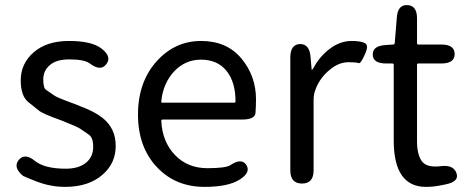

<svg xmlns="http://www.w3.org/2000/svg" viewBox="-20 -717 1827 750"><path d="M234 13Q178 13 123 -8Q72 -28 70 -30Q30 -63 53 -92Q77 -121 117 -88Q155 -58 237 -58Q289 -58 318 -83Q344 -106 344 -143Q344 -180 327 -191Q305 -206 293.5 -214Q282 -222 221 -246Q146 -273 132 -285Q112 -301 92 -317Q61 -341 61 -403Q61 -469 112 -513Q163 -557 249 -557Q339 -557 377 -527Q418 -495 395 -466Q373 -437 331 -469Q310 -485 250 -485Q201 -485 175 -463Q149 -441 149 -407Q149 -373 160 -366Q182 -351 192 -344Q202 -337 234 -325Q259 -316 263 -314Q268 -313 291 -303Q348 -282 380 -257Q432 -216 432 -147.5Q432 -79 381 -35Q327 13 234 13Z M779 13Q667 13 595 -62Q519 -141 519 -269.5Q519 -398 594 -480Q665 -557 765.5 -557Q866 -557 923 -488.5Q980 -420 980 -329Q980 -302 978 -276Q976 -250 925 -250H615Q610 -250 610 -245Q614 -163 663.5 -111.5Q713 -60 790 -60Q862 -60 880 -72Q923 -101 942 -73Q961 -44 917 -16Q872 13 779 13ZM610 -321Q609 -316 614 -316H895Q900 -316 900 -321Q900 -397 864.5 -440.5Q829 -484 765 -484Q705 -484 662 -440Q617 -393 610 -321Z M1160 0Q1114 0 1114 -52V-492Q1114 -543 1151 -545Q1189 -546 1193 -495L1197 -450Q1197 -444 1198.5 -444Q1200 -444 1206 -454Q1229 -497 1269 -527Q1309 -557 1354 -557Q1389 -557 1405.5 -548.5Q1422 -540 1405 -504Q1389 -467 1380.5 -470.5Q1372 -474 1342 -474Q1304 -474 1270 -446Q1230 -414 1213 -369Q1205 -349 1205 -328V-52Q1205 0 1160 0Z M1702 7Q1673 13 1644 13Q1518 13 1518 -168V-464Q1518 -469 1513 -469H1489Q1437 -469 1436 -503Q1435 -538 1486 -541L1515 -543Q1522 -543 1522 -550L1530 -647Q1533 -699 1571 -697Q1609 -696 1609 -645V-548Q1609 -543 1614 -543H1704Q1756 -543 1756 -506Q1756 -469 1704 -469H1614Q1609 -469 1609 -464V-166Q1609 -113 1628 -87Q1647 -61 1703 -68Q1751 -74 1763 -41Q1775 -8 1722 3Z"/></svg>

Font: Resource Han Rounded JP
Style: Regular
Weight: 400
Designer: Cyano Hao (round all glyphs); Ryoko NISHIZUKA 西塚涼子 (kana, bopomofo & ideographs); Paul D. Hunt (Latin, Greek & Cyrillic)
Foundry: Cyano Hao
Version: 0.990